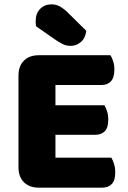

<svg xmlns="http://www.w3.org/2000/svg" viewBox="-20 -860 588 883"><path d="M158 3Q115 3 90 -22Q65 -47 65 -90V-513Q65 -556 90 -581Q115 -606 158 -606H488Q495 -595 500.5 -578Q506 -561 506 -540Q506 -503 490 -486Q474 -469 446 -469H235V-376H460Q467 -365 472.5 -348Q478 -331 478 -310Q478 -273 462 -256.5Q446 -240 418 -240H235V-135H492Q499 -124 504.5 -106Q510 -88 510 -67Q510 -30 494 -13.5Q478 3 450 3ZM146 -739Q145 -743 144.5 -750.5Q144 -758 144 -762Q144 -799 165 -819.5Q186 -840 217 -840Q237 -840 254 -831Q271 -822 291 -803L377 -718Q372 -683 351 -666Q330 -649 306 -649Q285 -649 270 -656.5Q255 -664 238 -675Z"/></svg>

Font: Baloo Bhai 2 ExtraBold
Style: Regular
Weight: 800
Designer: Supriya Tembe, Noopur Datye and Ek Type
Foundry: Ek Type
Version: Version 1.640;PS 1.000;hotconv 16.6.51;makeotf.lib2.5.65220;